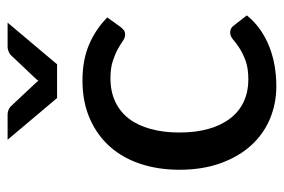

<svg xmlns="http://www.w3.org/2000/svg" viewBox="-144 -614 765 518"><g transform="rotate(-90 239.0 -355.5)"><path d="M424.5 -413Q420 -407.5 415.8 -404.2Q411.5 -401 403.5 -401Q395.5 -401 386.8 -407.2Q378 -413.5 364.8 -420.8Q351.5 -428 332.8 -434.2Q314 -440.5 286.5 -440.5Q250.5 -440.5 223 -427.5Q195.5 -414.5 177.2 -390.5Q159 -366.5 149.5 -332Q140 -297.5 140 -254.5Q140 -210 150 -175.2Q160 -140.5 178.5 -116.8Q197 -93 223.5 -80.8Q250 -68.5 282.5 -68.5Q314 -68.5 334.5 -76.2Q355 -84 368.5 -93Q382 -102 391 -109.8Q400 -117.5 409.5 -117.5Q421.5 -117.5 428 -108.5L456 -72.5Q438.5 -51 416.8 -36Q395 -21 370.5 -11.5Q346 -2 319.2 2.5Q292.5 7 265 7Q217.5 7 176.2 -10.5Q135 -28 104.8 -61.5Q74.5 -95 57 -143.8Q39.5 -192.5 39.5 -254.5Q39.5 -311 55.2 -359Q71 -407 101.8 -441.8Q132.5 -476.5 177.5 -496.2Q222.5 -516 280.5 -516Q335 -516 376.5 -498.5Q418 -481 450.5 -449ZM436.5 -718 324 -584.5H233L120.5 -718H188.5Q194.5 -718 200.2 -715.8Q206 -713.5 209.5 -710.5L270.5 -645.5Q275 -641 279.5 -635Q284 -641 288.5 -645.5L350 -710.5Q353.5 -713 359.2 -715.5Q365 -718 371 -718Z"/></g></svg>

Font: LatoLatin Medium
Style: Regular
Weight: 500
Designer: Lukasz Dziedzic with Adam Twardoch and Botio Nikoltchev
Foundry: tyPoland Lukasz Dziedzic
Version: Version 2.015; 2015-08-06; http://www.latofonts.com/